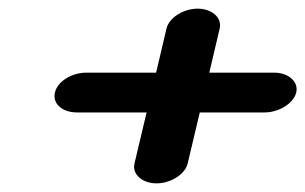

<svg xmlns="http://www.w3.org/2000/svg" viewBox="-20 -533 706 444"><path d="M365 -467 341 -365H180C146 -365 113 -345 107 -319C101 -293 124 -273 158 -273H319L291 -155C285 -130 309 -109 342 -109C375 -109 408 -130 414 -155L442 -273H592C625 -273 659 -294 665 -319C671 -344 647 -365 614 -365H464L488 -467C494 -492 470 -513 437 -513C404 -513 371 -492 365 -467Z"/></svg>

Font: Blanket
Style: SikObl
Weight: 700
Foundry: Cannot Into Space Fonts
Version: Version 0.9